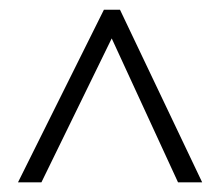

<svg xmlns="http://www.w3.org/2000/svg" viewBox="-20 -733 453 396"><path d="M17.1 -356.9 194.3 -712.9H227.5L397 -356.9H347.2L210.4 -653.8L65.4 -356.9Z"/></svg>

Font: Open Sans Condensed Light
Style: Regular
Weight: 300
Width: 3
Designer: Monotype Design Team
Foundry: Monotype Imaging Inc.
Version: Version 3.003; ttfautohint (v1.8.4)